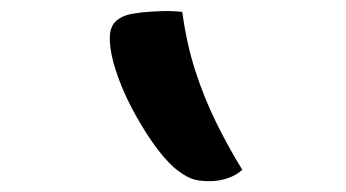

<svg xmlns="http://www.w3.org/2000/svg" viewBox="-20 -776 640 355"><path d="M317 -754Q325 -695 341 -645.5Q357 -596 379 -551Q401 -506 428 -462Q417 -452 401 -446.5Q385 -441 367 -441Q345 -441 332 -446.5Q319 -452 302 -466Q282 -484 261.5 -513.5Q241 -543 223 -577.5Q205 -612 194 -646Q183 -680 183 -705Q183 -727 195 -737.5Q207 -748 228 -751Q239 -753 252.5 -754Q266 -755 282 -755.5Q298 -756 317 -754Z"/></svg>

Font: Recursive Monospace Casual SemiBold
Style: Regular
Weight: 600
Version: Version 1.047